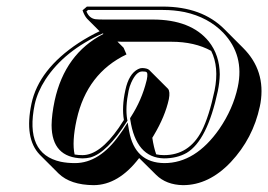

<svg xmlns="http://www.w3.org/2000/svg" viewBox="-20 -489 807 578"><path d="M450.2 -24.4Q461.4 -22 473.6 -22Q548.8 -22 586.9 -94.2Q609.4 -138.2 626 -216.8Q640.1 -287.1 615.7 -335.9Q565.9 -363.3 496.1 -363.3H348.6Q339.4 -363.3 333.5 -363.8L352.1 -345.2L360.8 -325.2Q241.7 -268.1 210.9 -129.4Q210.4 -127.9 210.4 -127.4Q196.3 -62 204.6 -23.9Q216.3 -22 228.5 -22Q280.3 -22 337.4 -104Q345.2 -115.7 353 -127.9Q346.2 -167 357.4 -217.8Q367.7 -266.6 395.5 -280.8Q401.9 -284.2 408.2 -284.2Q423.3 -283.7 429.2 -278.3L485.8 -221.7Q492.7 -213.4 488.3 -190.4Q477.1 -138.7 442.9 -81.5Q440.4 -77.6 438.5 -74.2Q442.9 -44.9 450.2 -24.4ZM398.9 -13.2Q336.9 67.9 262.2 68.4Q191.9 67.9 156.2 33.2L99.6 -23.4Q52.7 -72.3 74.7 -176.8Q96.7 -280.3 216.3 -359.4Q247.1 -379.4 279.8 -395L242.2 -432.6Q233.9 -441.9 228.5 -458L241.7 -469.2H470.7Q587.9 -468.8 655.3 -401.4L711.9 -344.7Q780.3 -276.4 764.2 -178.7Q763.2 -173.3 762.2 -168.5Q741.7 -72.3 674.8 -1Q608.9 68.4 530.8 68.4Q480.5 67.4 450.2 37.6ZM635.7 -214.8Q604 -65.9 542 -28.8Q512.7 -12.2 473.6 -12.2Q389.2 -14.2 372.1 -129.4L371.6 -133.3L373.5 -136.2Q406.7 -187.5 420.9 -245.1Q421.4 -247.6 421.9 -249Q426.3 -270.5 419.9 -272.5Q418.5 -272.9 417 -273.4Q412.6 -273.9 408.2 -273.9Q390.1 -273.9 375 -240.2Q369.6 -228 367.2 -215.8Q356.9 -166 362.8 -129.9L363.8 -126L361.8 -122.6Q302.2 -29.3 252.4 -15.1Q240.2 -12.2 228.5 -12.2Q135.7 -14.2 135.3 -112.3Q135.7 -144 144.5 -186Q175.3 -327.1 291 -386.7L290 -388.7Q173.8 -336.9 116.7 -249.5Q92.8 -212.4 84.5 -174.8Q53.7 -25.9 163.1 -2Q182.6 2 205.6 2Q279.8 2 340.3 -84Q345.7 -91.3 350.6 -98.6L364.3 -120.1L368.7 -94.7Q385.7 1 474.6 2Q568.4 2 640.1 -100.6Q681.6 -161.1 695.8 -227.1Q716.3 -322.8 651.9 -390.6Q606.9 -437 536.1 -452.6Q504.4 -459 470.7 -459H245.1L240.2 -454.6Q248.5 -434.1 267.1 -431.2Q276.4 -430.2 292.5 -430.2H439.5Q554.7 -430.2 608.4 -364.3Q641.1 -323.2 641.6 -265.1Q641.1 -240.7 635.7 -214.8Z"/></svg>

Font: Linux Biolinum Shadow O
Style: Italic
Weight: 400
Italic angle: -12°
Designer: Philipp H. Poll
Foundry: Philipp H. Poll
Version: Version 0.6.2